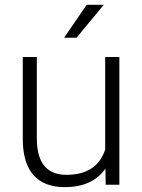

<svg xmlns="http://www.w3.org/2000/svg" viewBox="-20 -764 589 794"><path d="M416 -66.9Q363.3 9.8 247.6 9.8Q163.1 9.8 119.1 -39.3Q75.2 -88.4 74.2 -184.6V-528.3H132.3V-191.9Q132.3 -41 254.4 -41Q381.3 -41 415 -146V-528.3H473.6V0H417ZM338.4 -744.1H409.2L296.4 -607.9H245.1Z"/></svg>

Font: RobotoDraft Light
Style: Regular
Weight: 300
Version: Version 2.001151; 2014